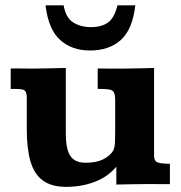

<svg xmlns="http://www.w3.org/2000/svg" viewBox="-20 -705 692 735"><path d="M232.9 10.3Q177.7 10.3 144.5 -13.7Q111.3 -37.6 96.9 -86.4Q82.5 -135.3 82.5 -209.5V-329.1Q82.5 -347.7 77.6 -355Q72.8 -362.3 59.3 -363.5Q45.9 -364.7 21 -364.7V-442.9Q31.7 -442.9 50 -442.9Q68.4 -442.9 84.7 -442.6Q101.1 -442.4 105.5 -442.4Q137.7 -442.9 168.7 -443.4Q199.7 -443.8 231.9 -444.8V-194.3Q231.9 -158.7 238.3 -133.5Q244.6 -108.4 261.2 -95.2Q277.8 -82 307.6 -82Q349.1 -82 375.2 -95.2Q401.4 -108.4 414.1 -129.4Q419.4 -144 420.2 -161.4Q420.9 -178.7 420.9 -197.8V-319.8Q420.9 -342.8 415.8 -351.8Q410.6 -360.8 396.2 -362.8Q381.8 -364.7 354 -364.7V-442.9Q377.4 -442.4 400.4 -442.4Q423.3 -442.4 452.6 -442.4Q482.9 -442.9 512 -443.4Q541 -443.8 569.8 -444.8V-108.9Q569.8 -89.4 582.3 -83.7Q594.7 -78.1 630.4 -78.1V0Q607.9 0 589.8 -0.2Q571.8 -0.5 553.2 -0.5Q521 0 489 0.2Q457 0.5 425.3 1.5Q425.3 -9.8 425.3 -22.9Q425.3 -36.1 425.3 -48.1Q425.3 -60.1 425.3 -66.9Q392.6 -27.8 342.5 -8.8Q292.5 10.3 232.9 10.3ZM324.7 -511.7Q255.4 -511.7 210.4 -551.8Q165.5 -591.8 154.3 -684.6H223.6Q231.9 -636.7 260.5 -618.9Q289.1 -601.1 328.6 -601.1Q367.7 -601.1 392.6 -618.2Q417.5 -635.3 429.7 -684.6H498Q487.3 -591.8 442.4 -551.8Q397.5 -511.7 324.7 -511.7Z"/></svg>

Font: Kameron
Style: Regular
Weight: 400
Designer: Vernon Adams
Foundry: Vernon Adams
Version: Version 1.100